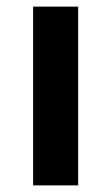

<svg xmlns="http://www.w3.org/2000/svg" viewBox="-20 -560 336 580"><path d="M80 0V-540H216V0Z"/></svg>

Font: Manrope ExtraLight ExtraBold
Style: Regular
Weight: 800
Version: Version 4.504